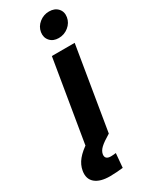

<svg xmlns="http://www.w3.org/2000/svg" viewBox="-313 -792 830 1049"><g transform="rotate(-30 102.0 -267.5)"><path d="M10.3 0 97.2 -522.5H241.2L154.8 0ZM44.9 205.6Q-16.6 205.6 -47.6 179.7Q-78.6 153.8 -70.8 105.5Q-64.9 69.8 -40.3 39.8Q-15.6 9.8 28.3 -18.1L154.8 0Q111.3 25.9 92.3 43.7Q73.2 61.5 69.8 81.5Q67.4 97.2 75.7 105.5Q84 113.8 103.5 113.8Q111.3 113.8 119.4 113Q127.4 112.3 134.8 111.3L127 200.2Q110.4 202.1 87.6 203.9Q64.9 205.6 44.9 205.6ZM179.7 -588.4Q145 -588.4 125.5 -610.4Q106 -632.3 110.8 -665Q116.2 -697.8 143.3 -719.5Q170.4 -741.2 205.1 -741.2Q240.2 -741.2 260 -719.5Q279.8 -697.8 274.4 -665Q269 -632.3 241.9 -610.4Q214.8 -588.4 179.7 -588.4Z"/></g></svg>

Font: Inter 28pt
Style: Bold Italic
Weight: 700
Italic angle: -9.3988°
Designer: Rasmus Andersson
Foundry: rsms
Version: Version 4.001;git-66647c0bb